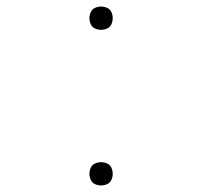

<svg xmlns="http://www.w3.org/2000/svg" viewBox="-20 -558 616 586"><path d="M288 -467Q298 -467 307 -471Q316 -475 320 -484Q324 -493 324 -503Q324 -512 320 -521Q316 -530 307 -534Q298 -538 288 -538Q279 -538 270 -534Q261 -530 257 -521Q253 -512 253 -503Q253 -493 257 -484Q261 -475 270 -471Q279 -467 288 -467ZM288 8Q298 8 307 4Q316 0 320 -9Q324 -18 324 -28Q324 -37 320 -46Q316 -55 307 -59Q298 -63 288 -63Q279 -63 270 -59Q261 -55 257 -46Q253 -37 253 -28Q253 -18 257 -9Q261 0 270 4Q279 8 288 8Z"/></svg>

Font: Iosevka Sparkle Thin
Style: Regular
Weight: 100
Designer: Belleve Invis
Foundry: Belleve Invis
Version: Version 4.5.0; ttfautohint (v1.8.3)